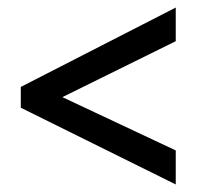

<svg xmlns="http://www.w3.org/2000/svg" viewBox="-20 -695 520 508"><path d="M445 -207V-297L145 -438L445 -586V-675L35 -465V-410Z"/></svg>

Font: Noto Sans Kannada UI Condensed Medium
Style: Regular
Weight: 500
Width: 3
Designer: Jelle Bosma - Monotype Design Team
Foundry: Monotype Imaging Inc.
Version: Version 2.005